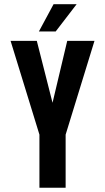

<svg xmlns="http://www.w3.org/2000/svg" viewBox="-20 -874 489 894"><path d="M336.9 -854.5 239.3 -727.5H161.1L229.5 -854.5ZM419.9 -683.6 285.6 -247.1V0H163.6V-247.1L29.3 -683.6H151.4L224.6 -395.5L293 -683.6Z"/></svg>

Font: California Gothic
Style: Regular
Weight: 400
Version: Version 2.2;